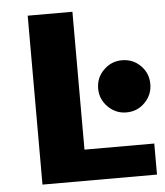

<svg xmlns="http://www.w3.org/2000/svg" viewBox="-50 -725 661 770"><g transform="rotate(-5 280.5 -340.0)"><path d="M90 0ZM551 -125V0H90V-680H270V-125ZM346 -364Q346 -408 377 -438.5Q408 -469 451 -469Q495 -469 525.5 -438.5Q556 -408 556 -364Q556 -321 525.5 -290Q495 -259 451 -259Q408 -259 377 -290Q346 -321 346 -364Z"/></g></svg>

Font: Martel Sans Black
Style: Regular
Weight: 900
Designer: Dan Reynolds and Mathieu Réguer
Foundry: Dan Reynolds and Mathieu Réguer
Version: Version 1.002; ttfautohint (v1.1) -l 5 -r 5 -G 72 -x 0 -D la